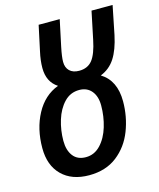

<svg xmlns="http://www.w3.org/2000/svg" viewBox="-115 -841 771 933"><g transform="rotate(-15 270.5 -375.0)"><path d="M31 -176Q31 -273 71 -347.5Q111 -422 183 -449Q132 -482 132 -552Q132 -590 142 -634L169 -760H275L247 -628Q237 -580 237 -555Q237 -526 254 -509.5Q271 -493 302 -493Q345 -493 368.5 -522.5Q392 -552 406 -621L435 -760H541L512 -616Q497 -545 470 -503.5Q443 -462 397 -444Q469 -400 469 -295Q469 -218 442 -148Q415 -78 358.5 -34Q302 10 218 10Q131 10 81 -39.5Q31 -89 31 -176ZM361 -303Q361 -349 338.5 -376Q316 -403 277 -403Q232 -403 201 -370.5Q170 -338 154.5 -287.5Q139 -237 139 -184Q139 -136 161 -107.5Q183 -79 225 -79Q268 -79 299 -112Q330 -145 345.5 -196.5Q361 -248 361 -303Z"/></g></svg>

Font: Noto Sans UI NarrowMedium
Style: Italic
Weight: 500
Width: 4
Italic angle: -12°
Designer: Monotype Design Team
Foundry: Monotype Imaging Inc.
Version: Version 1.001